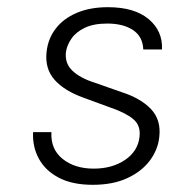

<svg xmlns="http://www.w3.org/2000/svg" viewBox="-20 -505 512 534"><path d="M238 9Q181 9 143.5 -10.8Q106 -30.5 88 -63.8Q70 -97 72 -137.5H123Q120.5 -90 154.2 -63Q188 -36 240.5 -36Q292 -36 327.8 -60.2Q363.5 -84.5 368 -124Q372 -156.5 350 -174.2Q328 -192 288 -205.5L213 -233Q159.5 -252 132 -282.8Q104.5 -313.5 109.5 -360.5Q113.5 -397.5 135 -425.5Q156.5 -453.5 193.5 -469.2Q230.5 -485 280 -485Q354 -485 393.5 -451.8Q433 -418.5 430.5 -367.5H378.5Q377 -403.5 349.8 -421.5Q322.5 -439.5 278.5 -439.5Q240.5 -439.5 216 -427.8Q191.5 -416 179 -398Q166.5 -380 163.5 -361Q159.5 -329 181.5 -308.2Q203.5 -287.5 243.5 -275L317.5 -249Q371 -232 399.8 -201.8Q428.5 -171.5 423 -124Q419.5 -89 396.8 -58.5Q374 -28 334 -9.5Q294 9 238 9Z"/></svg>

Font: Karla Light
Style: Italic
Weight: 300
Italic angle: -8°
Designer: Jonathan Pinhorn
Version: Version 2.004;gftools[0.9.33]